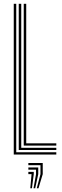

<svg xmlns="http://www.w3.org/2000/svg" viewBox="-20 -820 330 1019"><path d="M53 0V-800H66.2V-11.8H278.8V0ZM79.5 -23.8V-800H92.8V-35.5H278.8V-23.8ZM106 -47.2V-800H119.2V-59.2H278.8V-47.2ZM175.2 179.2 194.8 104.2V56.8H130.5V45H206.8V104.2L184.2 179.2ZM158 179.2 171.2 104.2V80.5H130.5V68.8H183V104.2L166.8 179.2ZM140.8 179.2 147.5 104.2H130.5V92.2H159.2V104.2L149.5 179.2Z"/></svg>

Font: Big Shoulders Inline Display
Style: Regular
Weight: 400
Designer: Patric King
Foundry: XO Type Co
Version: Version 1.000